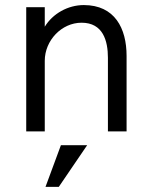

<svg xmlns="http://www.w3.org/2000/svg" viewBox="-20 -516 589 754"><path d="M83 0H155.8V-277.3C155.8 -356.9 221.7 -426.8 300.3 -426.8C384.8 -426.8 403.8 -355.5 403.8 -289.1V0H477.1V-296.4C477.1 -404.8 430.7 -496.1 309.1 -496.1C246.6 -496.1 187 -462.4 155.8 -411.1V-487.8H83ZM158.7 217.8H210.9L322.3 54.2H219.2Z"/></svg>

Font: HK Grotesk
Style: Regular
Weight: 400
Designer: Alfredo Marco Pradil and Stefan Peev
Foundry: Hanken Design Co.
Version: Version 1.045;PS 001.045;hotconv 1.0.88;makeotf.lib2.5.64775